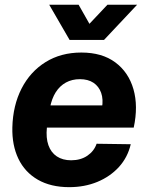

<svg xmlns="http://www.w3.org/2000/svg" viewBox="-20 -763 624 793"><path d="M266 10Q189.7 10 136.2 -20.8Q82.7 -51.7 56 -107.3Q29.3 -163 31 -236.7Q33.3 -327.3 69 -397.2Q104.7 -467 168.2 -506.5Q231.7 -546 316 -546Q401.7 -546 456.3 -505.3Q511 -464.7 531.2 -394.5Q551.3 -324.3 532.3 -236H173.7Q169.3 -193.3 180 -163.2Q190.7 -133 214.8 -117Q239 -101 273.7 -101Q313.3 -101 341 -120Q368.7 -139 379 -169.3L520 -167.3Q507.3 -113 471.2 -73.3Q435 -33.7 382.2 -11.8Q329.3 10 266 10ZM186.3 -317.7 177.7 -327.7H410.3L401 -316.3Q407.3 -352.7 397.8 -379.5Q388.3 -406.3 366 -421.2Q343.7 -436 310 -436Q277.7 -436 252.3 -422.2Q227 -408.3 210.3 -382.2Q193.7 -356 186.3 -317.7ZM267.4 -598.1 183.3 -743.4H304.7L349.4 -664.6L423.7 -743.4H546.3L409.6 -598.1Z"/></svg>

Font: Mona Sans
Style: Italic
Weight: 200
Italic angle: -11.6951°
Designer: Deni Anggara
Foundry: GitHub
Version: Version 2.000